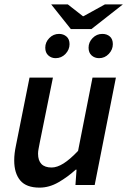

<svg xmlns="http://www.w3.org/2000/svg" viewBox="-20 -846 582 878"><path d="M161 12Q100 12 72.5 -21Q45 -54 45 -112Q45 -129 47 -145.5Q49 -162 53 -181L115 -491H222L162 -195Q159 -178 156.5 -166Q154 -154 154 -143Q154 -112 169.5 -96Q185 -80 216 -80Q241 -80 270.5 -98.5Q300 -117 337 -156L403 -491H510L413 0H325L330 -70H326Q290 -37 247.5 -12.5Q205 12 161 12ZM234 -580Q215 -580 201 -592.5Q187 -605 187 -628Q187 -653 205.5 -672Q224 -691 250 -691Q270 -691 284 -679Q298 -667 298 -644Q298 -619 279.5 -599.5Q261 -580 234 -580ZM433 -580Q413 -580 399 -592.5Q385 -605 385 -628Q385 -653 403.5 -672Q422 -691 448 -691Q469 -691 482.5 -679Q496 -667 496 -644Q496 -619 477.5 -599.5Q459 -580 433 -580ZM304 -713 214 -826H290L359 -772H362L460 -826H542L398 -713Z"/></svg>

Font: Source Sans 3 ExtraLight SemiBold
Style: Italic
Weight: 600
Italic angle: -11°
Version: Version 3.052;hotconv 1.1.0;makeotfexe 2.6.0